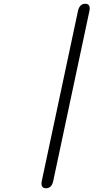

<svg xmlns="http://www.w3.org/2000/svg" viewBox="-20 -797 575 1024"><path d="M264.2 167Q255.9 207 225.6 207Q201.2 207 201.2 182.1Q201.2 175.3 203.1 167L395.5 -736.8Q403.8 -776.9 434.6 -776.9Q458.5 -776.9 458.5 -752Q458.5 -745.6 456.5 -736.8Z"/></svg>

Font: inglobal
Style: Italic
Weight: 400
Italic angle: -12°
Designer: Andrey Kochetov, Denis Davydov, Evgeny Yurtaev
Foundry: inglobal
Version: Version 1.00 September 25, 2014, initial release